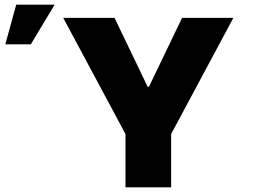

<svg xmlns="http://www.w3.org/2000/svg" viewBox="-20 -804 1108 824"><path d="M251.4 -727.3H471.6L613.6 -431.8H619.3L761.4 -727.3H981.5L714.5 -228.7V0H518.5V-228.7ZM2.8 -613.6 49.7 -784.1H214.5L112.2 -613.6Z"/></svg>

Font: Karasuma Gothic
Style: Black
Weight: 900
Designer: Rasmus Andersson / Ryoko Nishizuka
Foundry: Genbu
Version: Version 1.00